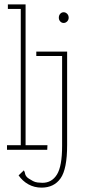

<svg xmlns="http://www.w3.org/2000/svg" viewBox="-20 -685 390 878"><path d="M12 0V-21H75V-644H16V-665H97V-21H197L196 0ZM271 -580Q262 -580 255.5 -587Q249 -594 249 -604Q249 -615 255.5 -622Q262 -629 271 -629Q280 -629 287 -622Q294 -615 294 -604Q294 -594 287 -587Q280 -580 271 -580ZM170 173Q137 173 110 158Q83 143 65 117L89 94Q94 102 94.5 108.5Q95 115 101.5 123Q108 131 131 143Q140 148 152 149.5Q164 151 174 151Q217 151 240.5 113Q264 75 264 -18V-429H146V-449H287V-22Q287 88 257 130.5Q227 173 170 173Z"/></svg>

Font: Inconsolata ExtraCondensed ExtraLight
Style: Regular
Weight: 200
Width: 2
Monospace: yes
Designer: Raph Levien, Cyreal, Brenton Simpson
Foundry: Raph Levien, Cyreal, Google
Version: Version 3.001; ttfautohint (v1.8.2.53-6de2)